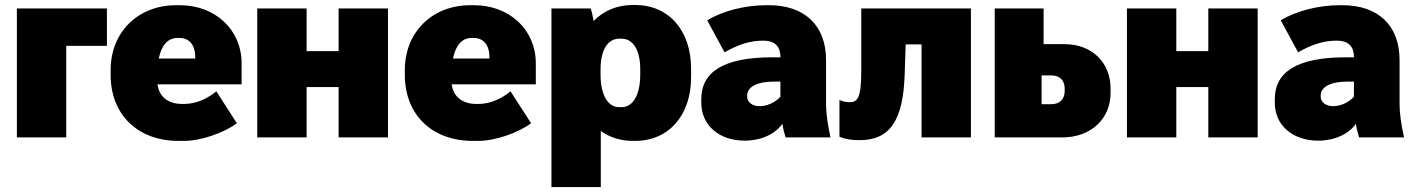

<svg xmlns="http://www.w3.org/2000/svg" viewBox="-20 -554 5710 774"><path d="M48 0H247V-369H411V-520H48Z M700 14H721C793 14 885 -20 935 -57L852 -186C819 -158 772 -135 723 -135H714C659 -135 622 -163 615 -213V-214H954V-299C954 -433 849 -533 705 -533H690C536 -533 426 -424 426 -272V-252C426 -92 535 14 700 14ZM620 -318C631 -372 657 -401 695 -401H704C741 -401 767 -375 767 -324V-318Z M1017 0H1216V-203H1345V0H1544V-520H1345V-348H1216V-520H1017Z M1886 14H1907C1979 14 2071 -20 2121 -57L2038 -186C2005 -158 1958 -135 1909 -135H1900C1845 -135 1808 -163 1801 -213V-214H2140V-299C2140 -433 2035 -533 1891 -533H1876C1722 -533 1612 -424 1612 -272V-252C1612 -92 1721 14 1886 14ZM1806 -318C1817 -372 1843 -401 1881 -401H1890C1927 -401 1953 -375 1953 -324V-318Z M2203 200H2402V-26C2438 0 2482 14 2532 14H2540C2676 14 2766 -89 2766 -243V-277C2766 -431 2676 -534 2540 -534H2532C2467 -534 2412 -510 2373 -469C2370 -487 2366 -507 2361 -520H2203ZM2476 -122C2430 -122 2401 -172 2401 -254V-275C2401 -352 2430 -398 2476 -398H2486C2532 -398 2561 -352 2561 -275V-254C2561 -172 2532 -122 2486 -122Z M2982 13C3047 13 3105 -13 3134 -55C3137 -34 3142 -16 3147 0H3328C3317 -51 3310 -91 3310 -141V-312C3310 -453 3222 -533 3080 -533H3068C2984 -533 2893 -510 2831 -472L2901 -343C2961 -378 3010 -390 3054 -390H3058C3106 -390 3126 -364 3126 -325V-323H3094C2898 -323 2807 -265 2807 -154V-140C2807 -48 2880 13 2982 13ZM3042 -126C3012 -126 2992 -143 2992 -164V-169C2992 -203 3031 -225 3099 -225H3126V-164C3102 -138 3069 -126 3042 -126Z M3445 11C3569 11 3621 -70 3627 -255L3631 -375H3695V0H3894V-520H3452V-265C3452 -153 3434 -142 3404 -142C3397 -142 3378 -144 3364 -151V-3C3390 8 3414 11 3445 11Z M3990 0H4262C4380 0 4457 -77 4457 -179V-197C4457 -300 4384 -376 4271 -376H4187V-520H3990ZM4179 -134V-250H4218C4255 -250 4272 -227 4272 -197V-187C4272 -157 4255 -134 4218 -134Z M4523 0H4722V-203H4851V0H5050V-520H4851V-348H4722V-520H4523Z M5294 13C5359 13 5417 -13 5446 -55C5449 -34 5454 -16 5459 0H5640C5629 -51 5622 -91 5622 -141V-312C5622 -453 5534 -533 5392 -533H5380C5296 -533 5205 -510 5143 -472L5213 -343C5273 -378 5322 -390 5366 -390H5370C5418 -390 5438 -364 5438 -325V-323H5406C5210 -323 5119 -265 5119 -154V-140C5119 -48 5192 13 5294 13ZM5354 -126C5324 -126 5304 -143 5304 -164V-169C5304 -203 5343 -225 5411 -225H5438V-164C5414 -138 5381 -126 5354 -126Z"/></svg>

Font: Fixel Text Black
Style: Regular
Weight: 900
Width: 4
Designer: AlfaBravo + MacPaw
Foundry: Kyrylo Tkachov, Marchela Mozhyna, Serhii Makarenko, Maria Weinstein, Zakhar Kryvoshyya
Version: Version 1.211